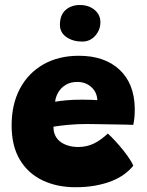

<svg xmlns="http://www.w3.org/2000/svg" viewBox="-20 -760 600 785"><path d="M525 -82.5Q510.5 -64.5 488.8 -48.2Q467 -32 437.8 -20.2Q408.5 -8.5 371.2 -1.5Q334 5.5 288 5.5Q212.5 5.5 153.2 -23Q94 -51.5 60.8 -107.5Q27.5 -163.5 27.5 -247.5Q27.5 -333.5 61.5 -397.5Q95.5 -461.5 157.5 -496.8Q219.5 -532 302.5 -532Q407.5 -532 468.5 -475.2Q529.5 -418.5 531 -316.5Q531 -297 529.8 -282Q528.5 -267 525 -249.5Q517.5 -250 491.8 -250.5Q466 -251 434 -251.5Q402 -252 374.5 -252.5Q347 -253 336 -253Q295.5 -253 258.5 -249.5Q221.5 -246 198.5 -242Q198.5 -234.5 199.5 -227Q200.5 -219.5 203 -213Q209 -195.5 223 -183.5Q237 -171.5 257 -165.2Q277 -159 299.5 -159Q318 -159 334.2 -162.8Q350.5 -166.5 365.5 -174Q380.5 -181.5 394 -191.5Q407.5 -201.5 421 -214Q424 -211.5 437.5 -198Q451 -184.5 468.2 -164.5Q485.5 -144.5 501.2 -122.8Q517 -101 525 -82.5ZM205.5 -344Q224 -347.5 251.8 -350Q279.5 -352.5 316.5 -352.5Q337 -352.5 354 -351.8Q371 -351 378 -350.5Q378 -359 375 -369.5Q371 -384.5 360.2 -397Q349.5 -409.5 333.5 -417.2Q317.5 -425 296 -425Q267.5 -425 247.8 -412.5Q228 -400 217.5 -381.2Q207 -362.5 205.5 -344ZM306.5 -739.5Q343 -739.5 366.8 -719.5Q390.5 -699.5 390.5 -669Q390.5 -638 369.5 -614Q348.5 -590 316 -590Q278 -590 251.5 -608.5Q225 -627 225 -658.5Q225 -698.5 248 -719Q271 -739.5 306.5 -739.5Z"/></svg>

Font: Grandstander Thin ExtraBold
Style: Regular
Weight: 800
Version: Version 1.200